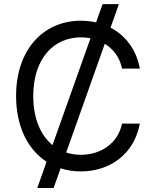

<svg xmlns="http://www.w3.org/2000/svg" viewBox="-20 -840 767 952"><path d="M164.8 92.3H245.7L280.5 -5.3C311.4 4.6 345.2 9.9 380.7 9.9C527 9.9 646.3 -78.1 673.3 -227.3H585.2C563.9 -126.4 477.3 -72.4 380.7 -72.4C355.5 -72.4 331 -76.3 308.2 -83.8L499.6 -622.9C541.9 -596.9 573.5 -555.8 585.2 -500H673.3C656.2 -594.1 602.3 -664.1 528.1 -702.8L569.6 -819.6H488.6L456.3 -729C432.2 -734.4 407 -737.2 380.7 -737.2C194.6 -737.2 59.7 -593.8 59.7 -363.6C59.7 -212.4 118.3 -98.4 210.9 -38ZM240.4 -120.7C182.2 -168.3 144.9 -250.4 144.9 -363.6C144.9 -552.6 248.6 -654.8 380.7 -654.8C397 -654.8 413 -653.4 428.6 -650.2Z"/></svg>

Font: Karasuma Gothic
Style: Regular
Weight: 400
Designer: Rasmus Andersson, Ryoko Nishizuka
Foundry: Genbu
Version: Version 1.00